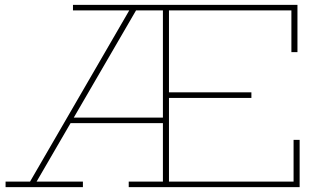

<svg xmlns="http://www.w3.org/2000/svg" viewBox="-20 -772 1314 792"><path d="M511 0V-23H652V-729H281V-752H1207V-557H1182V-729H677V-23H1191V-195H1216V0ZM3 0V-23H104L523 -746H551L131 -23H322V0ZM264 -264V-287H667V-264ZM665 -368V-391H1017V-368Z"/></svg>

Font: Hepta Slab ExtraLight
Style: Regular
Weight: 200
Designer: Michael LaGattuta
Foundry: Michael LaGattuta
Version: Version 1.100